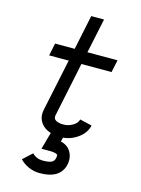

<svg xmlns="http://www.w3.org/2000/svg" viewBox="-137 -772 798 1089"><g transform="rotate(15 262.5 -228.0)"><path d="M284.2 -40V7.8L276.9 35.6Q314 44.4 332 69.8Q350.1 95.2 350.1 127.9Q350.1 164.6 329.1 193.4Q295.4 240.2 206.5 240.2Q171.9 240.2 141.4 226.6Q110.8 212.9 89.4 190.4L143.1 141.1Q167.5 167 206.5 167Q246.6 167 261.7 156.2Q276.9 145.5 276.9 119.1Q276.9 104 229.5 104H181.2L210.9 -2V-40ZM267.6 12.2H257.8Q195.8 7.8 165 -20.3Q134.3 -48.3 134.3 -88.9Q134.3 -99.1 136.7 -112.3L201.2 -418.9H86.4L101.6 -492.2H216.8L259.3 -695.8H334.5L291.5 -492.2H468.3L452.6 -418.9H275.9L209 -98.6Q208.5 -96.7 208.5 -92.3Q208.5 -64.5 257.8 -61H267.6Q293.9 -61 319.6 -75.7Q345.2 -90.3 350.6 -113.3L421.9 -96.7Q411.1 -49.3 366 -18.6Q320.8 12.2 267.6 12.2Z"/></g></svg>

Font: Anka/Coder Condensed
Style: Italic
Weight: 400
Width: 4
Italic angle: -12°
Monospace: yes
Version: Version 001.100